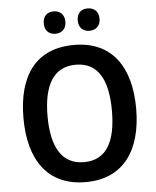

<svg xmlns="http://www.w3.org/2000/svg" viewBox="-61 -964 834 1025"><g transform="rotate(-5 356.5 -451.5)"><path d="M207 -853C207 -813 232 -793 265 -793C297 -793 323 -813 323 -853C323 -893 297 -913 265 -913C232 -913 207 -894 207 -853ZM389 -853C389 -813 414 -793 447 -793C480 -793 506 -813 506 -853C506 -893 480 -913 447 -913C414 -913 389 -894 389 -853ZM659 -358C659 -579 562 -725 358 -725C153 -725 55 -587 55 -359C55 -139 150 10 357 10C562 10 659 -138 659 -358ZM184 -358C184 -524 238 -619 358 -619C476 -619 529 -525 529 -358C529 -190 476 -97 357 -97C239 -97 184 -192 184 -358Z"/></g></svg>

Font: Noto Sans Gurmukhi SemiCondensed SemiBold
Style: Regular
Weight: 600
Width: 4
Designer: Jelle Bosma - Monotype Design Team
Foundry: Monotype Imaging Inc.
Version: Version 2.004